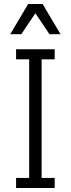

<svg xmlns="http://www.w3.org/2000/svg" viewBox="-20 -935 352 955"><path d="M60 0V-50H125V-640H60V-690H252V-640H187V-50H252V0ZM31 -765 120 -915H192L281 -765H226L156 -869L86 -765Z"/></svg>

Font: Radio Canada Condensed Light
Style: Regular
Weight: 300
Width: 3
Designer: Charles Daoud, Etienne Aubert Bonn, Alexandre Saumier Demers, Jacques Le Bailly
Foundry: Radio-Canada
Version: Version 2.104; ttfautohint (v1.8.4.7-5d5b);gftools[0.9.28.de